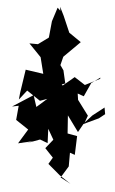

<svg xmlns="http://www.w3.org/2000/svg" viewBox="-123 -1008 668 1120"><g transform="rotate(-5 211.5 -448.0)"><path d="M166 -445 84 -395 74 -465 -57 -410 -18 -411 -40 -330 25 -268 -41 -193 46 -198 7 -189 89 -204 131 -179 142 -262 166 -196 115 -151 154 -92 125 -58 186 15 243 69 189 27 242 -33 256 -112 283 -97 306 -205 252 -225 263 -330 313 -228 349 -272 441 -297 480 -318V-357L405 -317L357 -280L379 -318L330 -415L331 -452L365 -433L415 -506L471 -533L469 -526L377 -498L322 -549L248 -506L243 -513L264 -517L260 -594L245 -626L266 -673L375 -749L313 -810L289 -911L273 -965L272 -942L258 -961L218 -885L192 -792L125 -759L76 -768L134 -682L141 -584L41 -617L-3 -486L-14 -447L39 -495L108 -429L185 -442Z"/></g></svg>

Font: Hussar Lance
Style: Regular
Weight: 700
Foundry: Cannot Into Space Fonts, PlusOne Fonts
Version: Version 2.27